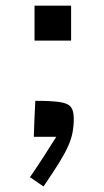

<svg xmlns="http://www.w3.org/2000/svg" viewBox="-20 -617 372 685"><path d="M103.2 -596.7H233.7V-472.1H103.2ZM106 -257.3Q165 -257.3 194.3 -252.7Q223.6 -248 233.4 -234.6Q243.2 -221.2 243.2 -193.8Q243.2 -167.5 238.8 -144.3Q234.4 -121.1 222.9 -95.2Q211.4 -69.3 190.2 -35.2Q168.9 -1 135.3 48.3L86.9 15.1Q110.4 -19 133.3 -54.2Q156.2 -89.4 180.7 -128.9H100.6Q101.6 -159.2 102.8 -190.4Q104 -221.7 106 -257.3Z"/></svg>

Font: Pinar-DS3-FD SemiBold
Style: Regular
Weight: 600
Designer: Amin Abedi
Version: Version 3.000